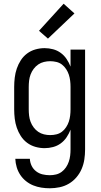

<svg xmlns="http://www.w3.org/2000/svg" viewBox="-20 -786 540 1029"><path d="M247 223Q224 223 201.5 219.5Q179 216 158 207.5Q137 199 119 184.5Q101 170 88.5 151Q76 132 69.5 110Q63 88 62 65H140Q141 85 149.5 102.5Q158 120 173.5 132Q189 144 208 148.5Q227 153 247 153Q264 153 280.5 149Q297 145 310.5 135Q324 125 333.5 111Q343 97 348.5 81Q354 65 356 48.5Q358 32 358 15V-91Q350 -70 337 -50.5Q324 -31 305.5 -17.5Q287 -4 264.5 2Q242 8 219 8Q194 8 169.5 1Q145 -6 125 -21Q105 -36 91.5 -57Q78 -78 70 -101.5Q62 -125 59 -150Q56 -175 56 -200V-320Q56 -345 59 -370Q62 -395 70 -418.5Q78 -442 91.5 -463Q105 -484 125 -499Q145 -514 169.5 -521Q194 -528 219 -528Q242 -528 264.5 -522Q287 -516 305.5 -502.5Q324 -489 337 -469.5Q350 -450 358 -429V-520H436V15Q436 42 432 68.5Q428 95 417.5 119.5Q407 144 389.5 164.5Q372 185 349 198.5Q326 212 299.5 217.5Q273 223 247 223ZM249 -62Q266 -62 282.5 -66Q299 -70 312 -80Q325 -90 334.5 -104.5Q344 -119 349 -134.5Q354 -150 356 -166.5Q358 -183 358 -200V-320Q358 -337 356 -353.5Q354 -370 349 -385.5Q344 -401 334.5 -415.5Q325 -430 312 -440Q299 -450 282.5 -454Q266 -458 249 -458Q232 -458 215.5 -454Q199 -450 185 -440.5Q171 -431 160.5 -417Q150 -403 144 -387Q138 -371 136 -354Q134 -337 134 -320V-200Q134 -183 136 -166Q138 -149 144 -133Q150 -117 160.5 -103Q171 -89 185 -79.5Q199 -70 215.5 -66Q232 -62 249 -62ZM237 -579 189 -621 321 -766 379 -714Z"/></svg>

Font: Iosevka www.saffi
Style: Regular
Weight: 400
Monospace: yes
Designer: Belleve Invis
Foundry: Belleve Invis
Version: Version 22.0.2; ttfautohint (v1.8.3)